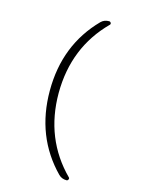

<svg xmlns="http://www.w3.org/2000/svg" viewBox="-132 -844 764 1043"><g transform="rotate(15 250.0 -322.5)"><path d="M348.6 125Q321.3 125 303.7 107.4Q134.8 -64.5 134.8 -322.3Q134.8 -580.1 303.7 -752Q321.3 -769.5 348.6 -769.5Q355.5 -769.5 358.9 -763.2Q362.3 -756.8 357.4 -752Q185.5 -580.1 184.6 -322.3Q184.6 -65.4 357.4 107.4Q361.3 112.3 357.9 118.7Q354.5 125 348.6 125Z"/></g></svg>

Font: Rounded Mgen+ 1mn light
Style: Regular
Weight: 200
Designer: [Source Han Sans]
Ryoko NISHIZUKA  (kana & ideographs); Paul D. Hunt (Latin, Greek & Cyrillic); Wenlong ZHANG  (bopomofo
Version: Version 1.059.20150602